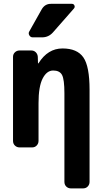

<svg xmlns="http://www.w3.org/2000/svg" viewBox="-20 -790 540 1029"><path d="M460 -309.6V184.6Q460 199.2 450.2 209.5Q440.4 219.7 424.8 219.7H360.4Q345.7 219.7 335.4 210Q325.2 200.2 325.2 184.6V-290Q325.2 -364.3 312.5 -388.2Q299.8 -412.1 265.1 -412.1Q230.5 -412.1 208.5 -369.1Q186.5 -326.2 186.5 -237.3V-35.2Q186.5 -20.5 176.8 -10.3Q167 0 152.3 0H85Q70.3 0 60.1 -9.8Q49.8 -19.5 49.8 -35.2V-485.4Q49.8 -500 60.1 -509.8Q70.3 -519.5 85 -519.5H147.5Q162.1 -519.5 171.9 -509.8Q181.6 -500 182.6 -485.4L183.6 -451.2Q183.6 -450.2 184.6 -450.2Q186.5 -450.2 186.5 -451.2Q236.3 -530.3 314.9 -530.3Q393.6 -530.3 426.8 -482.4Q460 -434.6 460 -309.6ZM365.2 -769.5Q375 -769.5 378.9 -760.7Q382.8 -752 376 -744.1L263.7 -616.2Q240.2 -589.8 205.1 -589.8H155.3Q143.6 -589.8 137.2 -600.6Q130.9 -611.3 136.7 -621.1L203.1 -739.3Q220.7 -770.5 254.9 -769.5Z"/></svg>

Font: Rounded-L Mgen+ 1m bold
Style: Bold
Weight: 700
Designer: [Source Han Sans]
Ryoko NISHIZUKA  (kana & ideographs); Paul D. Hunt (Latin, Greek & Cyrillic); Wenlong ZHANG  (bopomofo
Version: Version 1.059.20150602